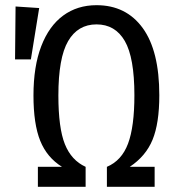

<svg xmlns="http://www.w3.org/2000/svg" viewBox="-20 -720 675 740"><path d="M594 -353Q594 -245 568 -181.5Q542 -118 480 -77H576V0H392V-77Q449 -101 473.5 -166.5Q498 -232 498 -353Q498 -498 461 -562Q424 -626 352 -626Q280 -626 242.5 -561.5Q205 -497 205 -352Q205 -227 230 -164.5Q255 -102 310 -77V0H126V-77H219Q161 -113 135 -177.5Q109 -242 109 -352Q109 -464 139 -542Q169 -620 223.5 -660Q278 -700 352 -700Q466 -700 530 -612Q594 -524 594 -353ZM40 -695 131 -689 99 -491H38Z"/></svg>

Font: Fira Sans Extra Condensed
Style: Regular
Weight: 400
Width: 1
Designer: Carrois Corporate & Edenspiekermann AG
Foundry: Carrois Corporate GbR & Edenspiekermann AG
Version: Version 4.203